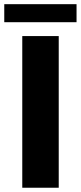

<svg xmlns="http://www.w3.org/2000/svg" viewBox="-39 -880 379 900"><path d="M236.3 -710.9V0H65.4V-710.9ZM319.8 -860.4V-775.9H-19V-860.4Z"/></svg>

Font: Vazirmatn FD Black
Style: Regular
Weight: 900
Designer: Saber Rastikerdar
Foundry: Saber Rastikerdar
Version: Version 33.003